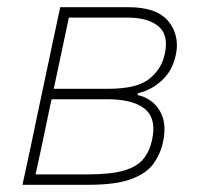

<svg xmlns="http://www.w3.org/2000/svg" viewBox="-20 -514 558 534"><path d="M42.5 0Q54.5 -56.5 66 -109Q77 -161 89.5 -221L100 -270.5Q113 -332 124.2 -385Q135.5 -438 147.5 -494H337.5Q417 -494 449 -454Q472 -425 472 -388Q472 -374 468.5 -359Q459.5 -318 431 -291Q402.5 -264 363.5 -254.5L362.5 -249.5Q383.5 -246 403 -230.8Q422.5 -215.5 432.5 -188Q437.5 -173 437.5 -155Q437.5 -138.5 433.5 -119.5Q426.5 -86.5 407.2 -59.2Q388 -32 345.2 -16Q302.5 0 224.5 0ZM171.5 -465Q161 -416.5 151.5 -370.5Q142 -325.5 131 -274L129.5 -267H280.5Q360.5 -267 395 -294.5Q429.5 -322 438 -363Q441.5 -378 441.5 -391Q441.5 -423 421 -440.5Q392 -465 335.5 -465ZM79 -29H224.5Q287.5 -29 324 -39.5Q360.5 -50 378.2 -71.2Q396 -92.5 403 -125Q406.5 -141.5 406.5 -155.5Q406.5 -191.5 383 -211Q350 -238 278.5 -238H123.5L120 -222.5Q109 -169.5 99.5 -124Q89.5 -78.5 79 -29Z"/></svg>

Font: Heraclito Thin
Style: Italic
Weight: 100
Italic angle: -12°
Designer: Kostas Bartsokas (font) & Cristiano Sobral (main changes)
Foundry: Kostas Bartsokas (font) & Cristiano Sobral (main changes)
Version: Version 1.00;July 8, 2020;FontCreator 13.0.0.2655 64-bit